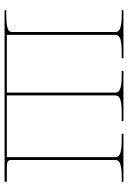

<svg xmlns="http://www.w3.org/2000/svg" viewBox="120 -680 560 840"><g transform="rotate(90 400.0 -260.0)"><path d="M25 -520V-512.5H45C113.5 -512.5 120 -498.5 120 -484V-33.5C120 -19 113.5 -7.5 45 -7.5H25V0H132.5H667.5H775V-10H720C684 -10 680 -12.5 680 -33.5V-484C680 -498.5 686.5 -512.5 755 -512.5H775V-520H565V-512.5H592.5C661 -512.5 667.5 -498.5 667.5 -484V-10H397.5V-484C397.5 -498.5 404 -512.5 472.5 -512.5H510V-520H290V-512.5H310C378.5 -512.5 385 -498.5 385 -484V-10H132.5V-484C132.5 -498.5 139 -512.5 207.5 -512.5H235V-520Z"/></g></svg>

Font: ZnikomitSC
Style: Regular
Weight: 100
Designer: gluk
Foundry: gluk
Version: Version 0.55